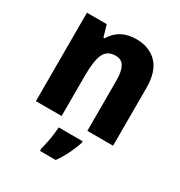

<svg xmlns="http://www.w3.org/2000/svg" viewBox="-182 -687 970 1034"><g transform="rotate(30 303.0 -169.5)"><path d="M367 -560Q448 -560 496 -510.5Q544 -461 544 -359V0H384V-313Q384 -369 368 -398Q352 -427 315 -427Q262 -427 243 -384.5Q224 -342 224 -253V0H64V-550H187L208 -478H215Q263 -560 367 -560ZM390 72Q377 110 359 147Q341 184 315 221H217V207Q222 188 227.5 161.5Q233 135 236.5 108Q240 81 241 61H390Z"/></g></svg>

Font: Noto Sans Lao UI SemCond ExtBd
Style: Regular
Weight: 800
Width: 4
Designer: Monotype Design Team
Foundry: Monotype Imaging Inc.
Version: Version 2.000; ttfautohint (v1.8.4.7-5d5b)